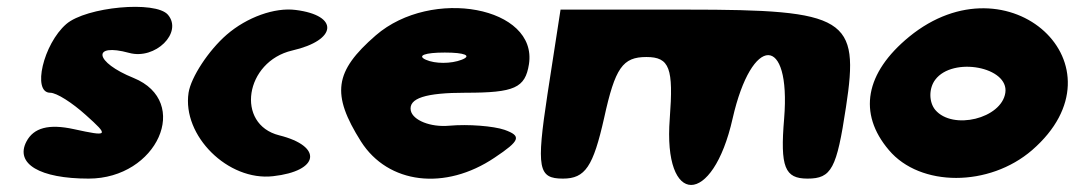

<svg xmlns="http://www.w3.org/2000/svg" viewBox="-20 -570 3129 559"><path d="M173 -500C106 -442 73 -300 126 -300C145 -300 190 -271 230 -235C298 -174 296 -172 195 -194C122 -210 78 -198 57 -158C23 -93 96 -50 238 -50C438 -50 538 -274 369 -343C255 -389 246 -446 356 -416C432 -395 513 -475 469 -527C433 -569 231 -550 173 -500Z M640 -469C587 -423 536 -345 529 -300C510 -175 644 -42 775 -57C910 -72 921 -144 793 -176C665 -208 693 -391 831 -423C962 -453 968 -525 841 -541C780 -549 699 -520 640 -469Z M1074 -467C953 -362 944 -296 1031 -158C1110 -34 1276 -14 1420 -111C1495 -161 1499 -174 1449 -192C1417 -203 1343 -209 1288 -204C1233 -199 1182 -220 1176 -248C1169 -284 1219 -300 1336 -300C1478 -300 1509 -314 1520 -383C1546 -550 1237 -608 1074 -467ZM1324 -396C1293 -384 1247 -384 1220 -396C1193 -408 1217 -417 1275 -417C1333 -417 1355 -408 1324 -396Z M1574 -296C1541 -79 1547 -50 1619 -50C1684 -50 1707 -85 1739 -227C1771 -373 1793 -404 1862 -404C1930 -404 1941 -371 1930 -225C1910 33 2055 33 2113 -225C2169 -471 2283 -471 2263 -225C2251 -83 2265 -50 2331 -50C2401 -50 2416 -79 2443 -258C2483 -518 2446 -542 1979 -542H1612Z M2627 -463C2499 -358 2477 -240 2568 -133C2659 -25 2860 -25 2985 -133C3267 -378 2917 -700 2627 -463ZM2907 -300C2896 -225 2754 -190 2703 -250C2684 -273 2684 -313 2703 -338C2754 -406 2918 -375 2907 -300Z"/></svg>

Font: Hussar Skorodowane
Style: Ky
Weight: 700
Foundry: Cannot Into Space Fonts
Version: Version 0.892